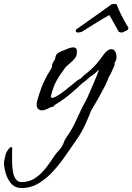

<svg xmlns="http://www.w3.org/2000/svg" viewBox="-166 -575 668 969"><path d="M-57 374Q-90 374 -109.5 351.5Q-129 329 -137.5 298.5Q-146 268 -146 244Q-141 221 -138.5 207.5Q-136 194 -120 174Q-113 167 -109 167Q-104 167 -104.5 177Q-105 187 -105 199Q-105 214 -105 238Q-105 262 -101.5 286.5Q-98 311 -87.5 327.5Q-77 344 -57 344Q-19 344 10.5 324.5Q40 305 64 274.5Q88 244 109 211Q117 199 127 189Q137 179 144 168Q152 156 156.5 143Q161 130 168 120Q199 77 222 24.5Q245 -28 273 -78Q278 -89 288 -112Q298 -135 308 -158.5Q318 -182 323 -194Q331 -218 333 -222V-223Q323 -215 322 -213.5Q321 -212 318.5 -209.5Q316 -207 299 -194L297 -193Q296 -194 286.5 -185.5Q277 -177 266.5 -168Q256 -159 251 -157Q246 -153 232.5 -139.5Q219 -126 214 -123Q188 -99 163 -80.5Q138 -62 110 -45Q109 -45 107.5 -42Q106 -39 103 -37H102Q99 -35 96 -35.5Q93 -36 91 -34L67 -23Q55 -18 46 -18Q35 -18 27 -25Q19 -32 19 -47Q19 -50 19.5 -54.5Q20 -59 21 -63Q29 -94 43.5 -133.5Q58 -173 87 -220Q94 -231 95.5 -236Q97 -241 97 -243V-247Q97 -249 98 -252Q99 -255 103 -262Q111 -273 112.5 -279.5Q114 -286 115 -292Q120 -304 128 -308.5Q136 -313 143 -316Q160 -323 176.5 -329.5Q193 -336 204 -336Q218 -336 221 -324Q222 -320 222 -317Q222 -314 222 -311Q222 -293 211.5 -280Q201 -267 179 -249Q171 -242 167 -238Q163 -234 158.5 -227.5Q154 -221 144 -206H143Q117 -167 106 -139Q95 -111 91 -90Q90 -85 91 -84Q92 -83 95 -82Q100 -80 104 -82Q119 -87 140.5 -102.5Q162 -118 184 -136.5Q206 -155 223 -168Q228 -172 233.5 -174.5Q239 -177 242 -179Q247 -184 250.5 -188Q254 -192 258 -195Q298 -226 319 -250.5Q340 -275 352 -292.5Q364 -310 374 -318Q386 -327 395 -327Q406 -327 412.5 -319Q419 -311 420 -303Q422 -295 422 -287Q422 -276 418 -268Q411 -258 412 -251.5Q413 -245 407 -234Q402 -224 396 -210Q390 -196 384 -188Q376 -165 361 -136Q346 -107 330.5 -79.5Q315 -52 304.5 -34.5Q294 -17 294 -17Q281 17 263.5 55Q246 93 223 126Q200 158 171.5 200.5Q143 243 108.5 282.5Q74 322 32.5 348Q-9 374 -57 374ZM228 -411Q217 -411 216 -419Q216 -422 217 -424Q219 -428 225.5 -431.5Q232 -435 241 -442Q266 -460 294.5 -480Q323 -500 349.5 -519Q376 -538 395 -552Q397 -554 404 -554.5Q411 -555 414 -555Q422 -555 423 -552Q445 -495 478 -442Q482 -437 482 -432Q482 -424 469 -419Q463 -417 458.5 -414Q454 -411 449 -411Q440 -411 434 -414L386 -499Q374 -493 351.5 -479.5Q329 -466 305 -451Q281 -436 264.5 -425.5Q248 -415 246 -414Q234 -411 228 -411Z"/></svg>

Font: Vujahday Script
Style: Regular
Weight: 400
Designer: Robert E. Leuschke
Foundry: Robert E. Leuschke
Version: Version 1.010; ttfautohint (v1.8.3)